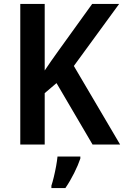

<svg xmlns="http://www.w3.org/2000/svg" viewBox="-20 -734 630 975"><path d="M590 0H450L267 -312L207 -261V0H83V-714H207V-376Q222 -399 240 -424.5Q258 -450 278 -478L448 -714H585L355 -399ZM388 71Q377 104 356.5 145Q336 186 312 221H241V209Q247 191 253.5 164Q260 137 265 109.5Q270 82 272 61H388Z"/></svg>

Font: Noto Sans SemiCondensed SemiBold
Style: Regular
Weight: 600
Width: 4
Designer: Monotype Design Team
Foundry: Monotype Imaging Inc.
Version: Version 2.013; ttfautohint (v1.8.4.7-5d5b)